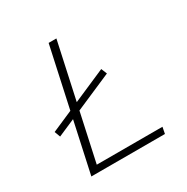

<svg xmlns="http://www.w3.org/2000/svg" viewBox="-152 -790 900 922"><g transform="rotate(-30 298.0 -329.0)"><path d="M95 0 238 -658H281L138 0ZM111 0 118 -36H510L503 0ZM61 -241 49 -273 394 -423 407 -391Z"/></g></svg>

Font: Ysabeau ExtraLight
Style: Italic
Weight: 250
Italic angle: -12°
Version: Version 2.000;gftools[0.9.27.dev2+g8671c4b]